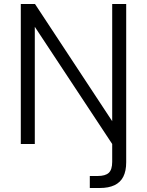

<svg xmlns="http://www.w3.org/2000/svg" viewBox="-20 -720 735 960"><path d="M84 0V-700H155L541 -114V-700H611V91Q611 135 596.5 163.5Q582 192 552.5 206Q523 220 479 220H429V160H468Q507 160 524 144Q541 128 541 89V0L154 -586V0Z"/></svg>

Font: DM Sans 9pt Light
Style: Regular
Weight: 300
Version: Version 4.004;gftools[0.9.30]